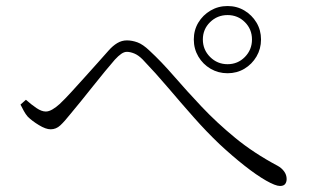

<svg xmlns="http://www.w3.org/2000/svg" viewBox="-20 -695 1040 637"><path d="M623 -564Q623 -595 638 -620Q653 -645 678.5 -660Q704 -675 735 -675Q766 -675 791 -660Q816 -645 831 -620Q846 -595 846 -564Q846 -533 831 -507.5Q816 -482 791 -467Q766 -452 735 -452Q704 -452 678.5 -467Q653 -482 638 -507.5Q623 -533 623 -564ZM653 -564Q653 -530 677 -506Q701 -482 735 -482Q769 -482 792.5 -506Q816 -530 816 -564Q816 -598 792.5 -621.5Q769 -645 735 -645Q701 -645 677 -621.5Q653 -598 653 -564ZM48 -348 66 -364Q84 -348 101 -336.5Q118 -325 132 -325Q142 -325 154 -332Q166 -339 178 -350Q195 -366 216 -389Q237 -412 260 -437.5Q283 -463 304 -486.5Q325 -510 340 -527Q354 -543 369 -552Q384 -561 401 -561Q418 -561 436 -554.5Q454 -548 476 -527Q515 -491 557 -442.5Q599 -394 649 -341Q699 -288 760.5 -237.5Q822 -187 901 -145Q914 -138 922.5 -126.5Q931 -115 931 -101Q931 -91 926 -84.5Q921 -78 909 -78Q894 -78 862.5 -96Q831 -114 791 -145.5Q751 -177 708 -217Q665 -258 623 -305.5Q581 -353 539 -402.5Q497 -452 453 -498Q439 -512 425.5 -517.5Q412 -523 401 -523Q392 -523 382.5 -516.5Q373 -510 361 -497Q348 -482 328.5 -458.5Q309 -435 288.5 -409Q268 -383 248 -358.5Q228 -334 213 -316Q194 -292 180 -279Q166 -266 148 -266Q132 -266 109 -280Q86 -294 72 -308Q65 -316 59 -327Q53 -338 48 -348Z"/></svg>

Font: Noto Serif KR
Style: Regular
Weight: 200
Designer: Ryoko NISHIZUKA 西塚涼子 (kana & ideographs); Frank Grießhammer (Latin, Greek & Cyrillic); Wenlong ZHANG 张文龙 (bopomofo); San
Foundry: Adobe
Version: Version 2.001;hotconv 1.1.0;makeotfexe 2.6.0